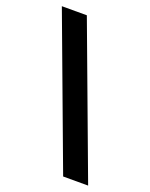

<svg xmlns="http://www.w3.org/2000/svg" viewBox="-136 -786 670 859"><g transform="rotate(20 199.5 -357.0)"><path d="M126 -714H7L273 0H392Z"/></g></svg>

Font: Noto Sans Thaana SemiBold
Style: Regular
Weight: 600
Designer: David Williams
Foundry: Google Inc.
Version: Version 3.001